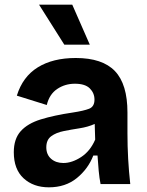

<svg xmlns="http://www.w3.org/2000/svg" viewBox="-20 -787 627 821"><path d="M189 14Q123 14 81 -24.5Q39 -63 39 -136Q39 -193 68.5 -226Q98 -259 154.5 -276.5Q211 -294 292 -306Q338 -313 361 -322Q384 -331 384 -361Q384 -389 364 -409Q344 -429 300 -429Q258 -429 224.5 -406.5Q191 -384 180 -338L52 -378Q77 -459 141.5 -499Q206 -539 304 -539Q418 -539 471.5 -483Q525 -427 525 -306V-217Q525 -108 537 0H410Q405 -25 402 -57Q399 -89 397 -122H379Q357 -65 308.5 -25.5Q260 14 189 14ZM251 -90Q288 -90 327 -115.5Q366 -141 387 -190L385 -257Q356 -244 320.5 -238.5Q285 -233 252.5 -226.5Q220 -220 199 -204.5Q178 -189 178 -157Q178 -126 198.5 -108Q219 -90 251 -90ZM255 -596 147 -767H289L364 -596Z"/></svg>

Font: Bricolage Grotesque 12pt Bricolage Grotesque 10pt Regular
Style: Bold
Weight: 700
Designer: Mathieu Triay
Foundry: Atelier Triay
Version: Version 1.001; ttfautohint (v1.8.4.7-5d5b);gftools[0.9.33.de